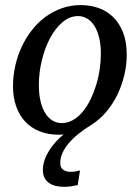

<svg xmlns="http://www.w3.org/2000/svg" viewBox="-20 -514 546 750"><path d="M374 -304.2Q374 -339.8 367.2 -367.2Q360.4 -394.5 348.6 -413.1Q336.9 -431.6 320.6 -441.4Q304.2 -451.2 285.2 -451.2Q252.4 -451.2 224.4 -427.5Q196.3 -403.8 175.8 -365.5Q155.3 -327.1 143.6 -279.1Q131.8 -231 131.8 -182.1Q131.8 -145 138.7 -117.2Q145.5 -89.4 157.7 -70.6Q169.9 -51.8 186 -42.5Q202.1 -33.2 221.2 -33.2Q244.6 -33.2 265.4 -45.2Q286.1 -57.1 303 -77.4Q319.8 -97.7 333 -124.5Q346.2 -151.4 355.5 -181.4Q364.7 -211.4 369.4 -243.2Q374 -274.9 374 -304.2ZM475.1 -299.8Q475.1 -261.2 465.8 -221.4Q456.5 -181.6 439 -145Q421.4 -108.4 395.5 -77.6Q369.6 -46.9 336.9 -26.4Q309.1 -9.3 286.6 8.8Q264.2 26.9 248.3 45.7Q232.4 64.5 223.9 84Q215.3 103.5 215.3 123Q215.3 141.1 227.1 149.2Q238.8 157.2 255.4 157.2Q265.1 157.2 274.2 155.8Q283.2 154.3 292.5 151.9L283.7 209Q271 211.9 257.1 213.9Q243.2 215.8 229.5 215.8Q213.4 215.8 198.5 212.4Q183.6 209 172.4 201.4Q161.1 193.8 154.3 181.2Q147.5 168.5 147.5 149.9Q147.5 129.9 154.3 110.6Q161.1 91.3 172.4 73.5Q183.6 55.7 198.2 39.8Q212.9 23.9 228.5 11.2Q223.6 11.7 218.8 12Q213.9 12.2 209 12.2Q168 12.2 134.8 -1Q101.6 -14.2 78.6 -38.8Q55.7 -63.5 43.2 -98.4Q30.8 -133.3 30.8 -176.8Q30.8 -217.3 39.6 -256.6Q48.3 -295.9 64.7 -331.1Q81.1 -366.2 104.5 -396.2Q127.9 -426.3 157.5 -448Q187 -469.7 221.9 -481.9Q256.8 -494.1 295.9 -494.1Q332 -494.1 364.5 -482.9Q397 -471.7 421.6 -447.8Q446.3 -423.8 460.7 -387.2Q475.1 -350.6 475.1 -299.8Z"/></svg>

Font: Charis SIL Phon
Style: Italic
Weight: 400
Italic angle: -11°
Foundry: SIL International
Version: Version 5.000